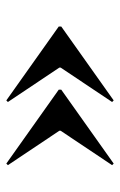

<svg xmlns="http://www.w3.org/2000/svg" viewBox="94 -614 380 608"><g transform="rotate(90 284.0 -310.0)"><path d="M298 -480 303 -475 194 -312V-308L303 -145L298 -140L64 -306V-314ZM498 -480 503 -475 394 -312V-308L503 -145L498 -140L264 -306V-314Z"/></g></svg>

Font: Kalnia Thin SemiBold
Style: Regular
Weight: 600
Version: Version 1.105